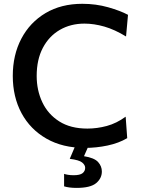

<svg xmlns="http://www.w3.org/2000/svg" viewBox="-20 -746 724 984"><path d="M415 12Q301 12 218 -35.5Q135 -83 90.2 -166.2Q45.5 -249.5 45.5 -357Q45.5 -464.5 89.5 -548Q133.5 -631.5 213.5 -679Q293.5 -726.5 402 -726.5Q471.5 -726.5 534.2 -708.8Q597 -691 636 -670L626 -559Q568 -594.5 514.8 -609.8Q461.5 -625 413 -625Q342 -625 286.5 -592.8Q231 -560.5 199.5 -500.5Q168 -440.5 168 -357Q168 -283 197 -221.8Q226 -160.5 283.8 -123.8Q341.5 -87 428 -87Q477.5 -87 527.5 -100.5Q577.5 -114 624 -148L632 -38Q589 -12.5 531.2 -0.2Q473.5 12 415 12ZM372.5 217Q334 217 308.5 209V145Q315 147.5 328.2 149.8Q341.5 152 357.5 152Q390 152 403.2 141.5Q416.5 131 416.5 114Q416.5 99.5 401 86.8Q385.5 74 337.5 68L375.5 -21.5H434.5V0L410.5 54.5Q463.5 63 482.8 84.5Q502 106 502 133Q502 168 472.8 192.5Q443.5 217 372.5 217Z"/></svg>

Font: Heraclito Medium
Style: Regular
Weight: 500
Designer: Kostas Bartsokas (font) & Cristiano Sobral (main changes)
Foundry: Kostas Bartsokas (font) & Cristiano Sobral (main changes)
Version: Version 1.00;July 8, 2020;FontCreator 13.0.0.2655 64-bit